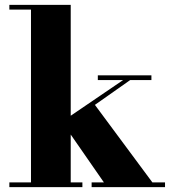

<svg xmlns="http://www.w3.org/2000/svg" viewBox="-20 -770 708 790"><path d="M18.5 0V-19.5H107.5V-730.5H18.5V-750H271V-19.5H319V0ZM357 0V-19.5H407.5L234.5 -269L486.5 -440.5H382.5V-460H603V-440.5H515.5L370.5 -338.5L607 -19.5H659V0Z"/></svg>

Font: Bodoni Moda 11pt ExtraBold
Style: Regular
Weight: 800
Designer: Owen Earl
Foundry: indestructible type
Version: Version 2.004